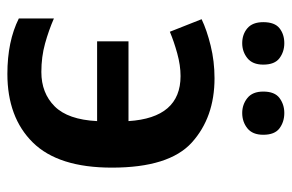

<svg xmlns="http://www.w3.org/2000/svg" viewBox="-155 -625 790 520"><g transform="rotate(90 240.0 -365.0)"><path d="M180 10Q298 10 366 -59Q434 -128 434 -273Q434 -428 366 -489.5Q298 -551 192 -551Q146 -551 103.5 -540.5Q61 -530 32 -516L66 -430Q92 -441 124.5 -450Q157 -459 186 -459Q299 -459 308 -318H92V-233H308Q304 -154 268 -118Q232 -82 175 -82Q134 -82 98 -92Q62 -102 30 -116V-21Q92 10 180 10ZM228 -683Q228 -654 245.5 -640Q263 -626 286 -626Q310 -626 327.5 -640Q345 -654 345 -683Q345 -714 327.5 -727Q310 -740 286 -740Q263 -740 245.5 -727Q228 -714 228 -683ZM40 -683Q40 -654 56.5 -640Q73 -626 97 -626Q120 -626 137.5 -640Q155 -654 155 -683Q155 -714 137.5 -727Q120 -740 97 -740Q73 -740 56.5 -727Q40 -714 40 -683Z"/></g></svg>

Font: Noto Sans Display Medium
Style: Regular
Weight: 500
Designer: Monotype Design Team
Foundry: Monotype Imaging Inc.
Version: Version 1.900